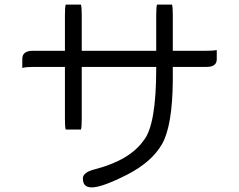

<svg xmlns="http://www.w3.org/2000/svg" viewBox="-20 -768 1040 836"><path d="M663.6 -748Q660.2 -737.3 660.2 -702.1V-546.9H335.9V-702.1Q335.9 -737.8 332.5 -748H266.1Q262.7 -737.3 262.7 -702.1V-546.9H123Q96.7 -546.9 85.9 -535.6Q77.1 -527.3 77.1 -510.7V-472.2Q93.3 -476.6 123 -476.6H262.7V-251Q262.7 -214.8 266.1 -204.1H332.5Q335.9 -214.8 335.9 -251V-476.6H660.2V-469.7Q660.2 -224.6 606 -157.2Q544.9 -70.3 394 -31.2Q340.8 -18.1 340.8 8.8Q340.8 28.8 350.3 38.3Q359.9 47.9 379.9 47.9Q424.3 47.9 533.2 -7.3Q641.6 -63 686 -141.6Q730.5 -220.7 732.4 -415V-476.6H878.9Q904.8 -476.6 915.5 -487.3Q923.8 -495.6 923.8 -510.7V-549.8Q907.7 -546.9 878.9 -546.9H732.4V-702.1Q732.4 -737.8 729 -748Z"/></svg>

Font: YuPearl-Light
Style: Light
Weight: 300
Designer: Max Yao
Foundry: Max-Everyday
Version: Version 1.011; ttfautohint (v1.8.3)